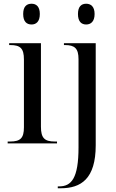

<svg xmlns="http://www.w3.org/2000/svg" viewBox="-20 -767 622 1027"><path d="M149 -636C173 -636 193 -651 193 -692C193 -733 173 -747 149 -747C123 -747 104 -733 104 -692C104 -651 123 -636 149 -636ZM441 -636C465 -636 486 -651 486 -692C486 -733 465 -747 441 -747C416 -747 397 -733 397 -692C397 -651 416 -636 441 -636ZM21 0H285V-10H273C219 -10 199 -28 199 -89V-536H29V-526H35C89 -526 108 -508 108 -449V-86C108 -28 89 -10 34 -10H21ZM289 240H305C413 240 492 190 492 10V-536H322V-526H327C380 -526 400 -508 400 -450V21C400 187 362 230 296 230H289Z"/></svg>

Font: Noto Serif Display SemiCondensed
Style: Regular
Weight: 400
Width: 4
Designer: Monotype Design Team
Foundry: Monotype Imaging Inc.
Version: Version 2.009